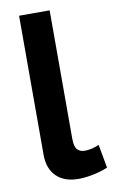

<svg xmlns="http://www.w3.org/2000/svg" viewBox="-85 -775 490 829"><g transform="rotate(-10 160.0 -361.0)"><path d="M59.9 -730H193.9V-168.4Q193.9 -131.7 206.1 -119.2Q218.4 -106.7 238.5 -106.7Q255.5 -106.7 272.2 -111Q289 -115.3 301.5 -121.2L320 -18.5Q292.6 -6.4 257 1Q221.3 8.4 191.6 8.4Q129.3 8.4 94.6 -25.4Q59.9 -59.1 59.9 -120.6Z"/></g></svg>

Font: Raleway Thin
Style: Regular
Weight: 100
Designer: Matt McInerney, Pablo Impallari, Rodrigo Fuenzalida
Foundry: Matt McInerney, Pablo Impallari, Rodrigo Fuenzalida
Version: Version 4.026